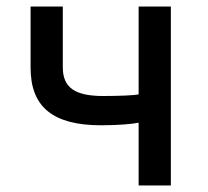

<svg xmlns="http://www.w3.org/2000/svg" viewBox="-20 -570 640 590"><path d="M505 0V-550H406V-280C393 -277 347 -275 297 -275C210 -275 173 -301 173 -363V-550H74V-362C74 -241 143 -185 291 -185C341 -185 389 -189 406 -193V0Z"/></svg>

Font: Tekne LDO Medium
Style: Regular
Weight: 500
Monospace: yes
Designer: Alessio Laiso, Mario Rullo, Paolo Rosset
Foundry: Alessio Laiso
Version: Version 1.000;hotconv 1.0.109;makeotfexe 2.5.65596